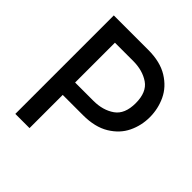

<svg xmlns="http://www.w3.org/2000/svg" viewBox="-190 -833 965 965"><g transform="rotate(45 292.5 -350.0)"><path d="M69 -700H314Q399 -700 454 -666Q509 -632 534 -579Q559 -526 559 -466Q559 -407 534 -355Q509 -303 454 -269.5Q399 -236 314 -236H170V0H69ZM170 -324H300Q367 -324 413 -356Q459 -388 459 -466Q459 -544 413 -575.5Q367 -607 300 -607H170Z"/></g></svg>

Font: Lopes Sans Medium
Style: Regular
Weight: 500
Designer: Gabriel Lam, Diego Maldonado
Foundry: TypeRant, Foresti Design
Version: Version 4.000